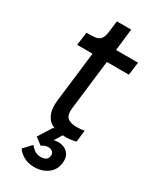

<svg xmlns="http://www.w3.org/2000/svg" viewBox="-216 -689 797 975"><g transform="rotate(30 183.0 -201.5)"><path d="M234 12Q152 12 122.5 -25Q93 -62 102 -132L137 -423H47L57 -500H80Q107 -500 122 -505.5Q137 -511 144.5 -526Q152 -541 155 -570L162 -627H246L231 -499H360L350 -423H221L186 -132Q181 -92 198 -76Q215 -60 252 -60Q262 -60 274 -61Q286 -62 298 -64L290 4Q277 8 261.5 10Q246 12 234 12ZM166 224Q132 224 106 209.5Q80 195 66 174L109 128Q115 138 131.5 150.5Q148 163 171 163Q187 163 199.5 156Q212 149 213 131Q215 117 205 108.5Q195 100 181 100Q168 100 157 105Q146 110 143 114L102 83L153 2H219L186 56Q213 49 236.5 56Q260 63 273.5 82.5Q287 102 283 134Q278 176 246 200Q214 224 166 224Z"/></g></svg>

Font: Inclusive Sans
Style: Italic
Weight: 400
Italic angle: -7°
Designer: Olivia King
Foundry: Olivia King
Version: Version 2.004